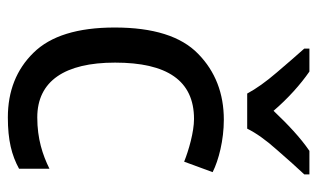

<svg xmlns="http://www.w3.org/2000/svg" viewBox="-181 -625 816 494"><g transform="rotate(90 227.0 -378.0)"><path d="M282.2 9.8C340.8 9.8 379.4 0 414.1 -19V-97.2C378.4 -79.6 336.9 -65.9 282.2 -65.9C188.5 -65.9 141.1 -136.7 141.1 -266.1C141.1 -399.4 187 -469.2 286.1 -469.2C319.3 -469.2 366.7 -455.6 396 -443.8L422.9 -517.1C392.1 -532.7 340.3 -545.9 288.1 -545.9C220.2 -545.9 163.6 -523.9 118.7 -480C73.2 -436 50.8 -364.3 50.8 -265.1C50.8 -169.9 72.3 -100.1 115.7 -56.2C158.7 -12.2 214.4 9.8 282.2 9.8ZM368.2 -766.1C334.5 -743.2 299.8 -710.4 265.1 -673.8C233.9 -710.4 197.3 -743.2 164.1 -766.1H105V-752.9C122.1 -733.9 142.6 -710 166.5 -682.1C190.4 -654.3 208.5 -628.9 220.7 -606H311C322.3 -628.9 340.3 -654.3 365.2 -682.1C389.6 -710 410.6 -733.9 428.7 -752.9V-766.1Z"/></g></svg>

Font: Avrile Sans
Style: Regular
Weight: 400
Designer: Monotype Design Team, Google (font), Stefan Peev (BGR Cyrillic), Cristiano Sobral (main changes)
Foundry: The Avrile Sans Project Authors
Version: Version 3.110